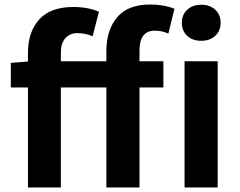

<svg xmlns="http://www.w3.org/2000/svg" viewBox="-20 -832 1064 852"><path d="M946 -560V0H799V-560ZM787 -731Q787 -767 811 -789Q835 -811 873 -811Q911 -811 935 -789Q959 -767 959 -731Q959 -695 935 -673Q911 -651 873 -651Q834 -651 810.5 -673Q787 -695 787 -731ZM104 -559V-598Q104 -690 154 -745.5Q204 -801 306 -801Q370 -801 419 -780L391 -671Q360 -685 323 -685Q290 -685 270 -662.5Q250 -640 250 -598V-560H452V-605Q452 -698 499.5 -755Q547 -812 647 -812Q707 -812 754 -793L727 -683Q698 -696 667 -696Q599 -696 599 -608V-560H705V-444H599V0H452V-444H250V0H104V-444H28V-553Z"/></svg>

Font: Sinter Bold
Style: Regular
Weight: 700
Foundry: Adobe & rsms
Version: Version 1.000